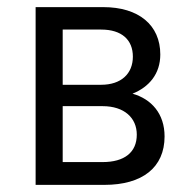

<svg xmlns="http://www.w3.org/2000/svg" viewBox="-20 -519 537 539"><path d="M80 0H273C380 0 442 -49 442 -136C442 -200 405 -241 352 -256C399 -275 430 -312 430 -366C430 -449 369 -499 270 -499H80ZM268 -64H156V-221H268C329 -221 364 -188 364 -141C364 -91 329 -64 268 -64ZM264 -281H156V-436H264C322 -436 353 -407 353 -360C353 -312 320 -281 264 -281Z"/></svg>

Font: Finlandica
Style: Regular
Weight: 400
Designer: Niklas Ekholm, Juho Hiilivirta, Jaakko Suomalainen
Foundry: Helsinki Type Studio
Version: Version 2.000;Glyphs 3.2 (3202)